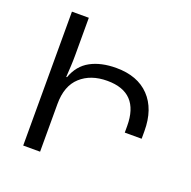

<svg xmlns="http://www.w3.org/2000/svg" viewBox="-127 -838 955 962"><g transform="rotate(20 351.0 -357.0)"><path d="M96 -714H186V-515Q186 -485 184.5 -457Q183 -429 181 -397H185Q209 -464 265 -494.5Q321 -525 402 -525Q516 -525 579 -459Q642 -393 642 -276V-235H552V-270Q552 -449 382 -449Q294 -449 240 -400Q186 -351 186 -255V0H96Z"/></g></svg>

Font: Go Noto Kurrent-Regular
Style: Regular
Weight: 400
Designer: Monotype Design Team
Foundry: Monotype Imaging Inc.
Version: Version 2.012; ttfautohint (v1.8.4.7-5d5b)